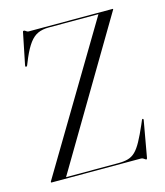

<svg xmlns="http://www.w3.org/2000/svg" viewBox="-108 -791 759 885"><g transform="rotate(-15 271.0 -349.0)"><path d="M511 -695.5 100 -3 96.5 -6.5H352Q379 -6.5 398.2 -12Q417.5 -17.5 433 -32.5Q448.5 -47.5 464.2 -76.2Q480 -105 500 -151L508.5 -171Q509.5 -173.5 510.8 -174.2Q512 -175 513.5 -174.5Q515 -174 515.8 -172.5Q516.5 -171 516 -168.5L485.5 3.5Q485 7 483.8 8.8Q482.5 10.5 481 10.5Q479 10.5 475.5 7.8Q472 5 467.5 2.5Q463 0 457.5 0H32Q30 0 29.2 -0.8Q28.5 -1.5 28.5 -2.5Q28.5 -3.5 29 -4.8Q29.5 -6 30 -6.5L442.5 -696.5L444 -693.5H203.5Q173 -693.5 151.2 -683.5Q129.5 -673.5 111.8 -649.8Q94 -626 76 -584.5L62.5 -551.5Q61 -547.5 59 -546.5Q57 -545.5 55 -546Q53 -546.5 52.8 -548.5Q52.5 -550.5 53 -553.5L83.5 -704Q84 -707 85.2 -708Q86.5 -709 88.5 -709Q91.5 -709 94.5 -707Q97.5 -705 101.2 -702.5Q105 -700 109.5 -700H510Q511 -700 511.5 -699.8Q512 -699.5 512 -698.5Q512 -697.5 512 -697Q512 -696.5 511 -695.5Z"/></g></svg>

Font: Fraunces 120pt Light
Style: Regular
Weight: 300
Version: Version 1.000;[b76b70a41]